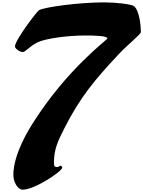

<svg xmlns="http://www.w3.org/2000/svg" viewBox="-20 -1585 1216 1630"><path d="M172.4 25.4C275.9 25.4 508.3 -131.8 508.3 -161.6C508.3 -166.5 502 -178.2 496.1 -178.2C486.3 -178.2 478 -166.5 464.8 -166.5C443.4 -166.5 438 -174.8 438 -206.1C438 -319.3 473.1 -390.6 526.9 -496.6C660.2 -759.8 781.7 -904.8 990.2 -1127.4C1059.6 -1202.1 1175.8 -1293.9 1175.8 -1312C1175.8 -1369.1 1163.1 -1495.6 1117.7 -1532.7C1097.2 -1549.3 965.3 -1564.9 866.7 -1564.9C648.9 -1564.9 364.7 -1525.4 312.5 -1499.5C294.9 -1491.2 106.9 -1243.7 106.9 -1190.9C106.9 -1172.9 147.9 -1143.1 171.9 -1143.1C198.2 -1143.1 224.6 -1188.5 299.3 -1225.6C361.3 -1256.3 544.4 -1283.7 703.1 -1283.7C777.8 -1283.7 891.6 -1281.7 891.6 -1258.8C891.6 -1246.6 552.2 -1004.4 256.8 -536.6C233.9 -500 93.3 -281.7 93.3 -99.6C93.3 -41.5 129.4 25.4 172.4 25.4Z"/></svg>

Font: Bodega Script
Style: Medium
Weight: 500
Italic angle: 39.7°
Version: Version 001.000